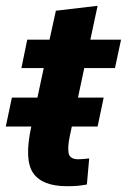

<svg xmlns="http://www.w3.org/2000/svg" viewBox="-45 -637 438 663"><path d="M263 -90 255 0Q240 3 224.5 4.5Q209 6 186 6Q101 6 69.5 -39.5Q38 -85 63 -200L106 -402H29L49 -500H126L148 -600L292 -617L267 -500H373L352 -402H246L196 -167Q188 -129 192 -108Q196 -87 226 -87Q235 -87 243.5 -88Q252 -89 263 -90ZM-25 -200 -4 -300H313L292 -200Z"/></svg>

Font: Epunda Sans
Style: Bold Italic
Weight: 700
Italic angle: -12.0243°
Designer: Simon Atzbach
Foundry: typofactur
Version: Version 2.204; ttfautohint (v1.8.4.7-5d5b)